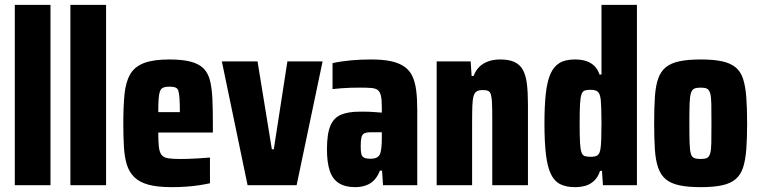

<svg xmlns="http://www.w3.org/2000/svg" viewBox="-20 -763 3126 791"><path d="M41 0V-743H188V0Z M270 0V-743H417V0Z M688 8Q629 8 592 -2Q555 -12 533.5 -33Q512 -54 502.5 -85Q493 -116 490.5 -158.5Q488 -201 488 -254Q488 -325 493 -375Q498 -425 516 -456.5Q534 -488 572.5 -503Q611 -518 678 -518Q731 -518 765.5 -509Q800 -500 819 -480.5Q838 -461 845.5 -430Q853 -399 855 -355.5Q857 -312 857 -254V-217H632Q632 -180 634.5 -158Q637 -136 645.5 -125Q654 -114 672 -111Q690 -108 722 -108Q737 -108 755 -108.5Q773 -109 796 -110.5Q819 -112 845 -114V-8Q827 -4 801.5 0Q776 4 746.5 6Q717 8 688 8ZM721 -288V-301Q721 -337 719.5 -358Q718 -379 714.5 -389.5Q711 -400 701.5 -403Q692 -406 678 -406Q662 -406 652.5 -402Q643 -398 639 -387Q635 -376 633.5 -355Q632 -334 632 -301H731Z M1000 0 894 -510H1041L1100 -148H1108L1164 -510H1309L1202 0Z M1443 8Q1402 8 1376 -8.5Q1350 -25 1338.5 -59.5Q1327 -94 1327 -148Q1327 -211 1341 -244.5Q1355 -278 1385 -290.5Q1415 -303 1462 -303Q1471 -303 1481.5 -303Q1492 -303 1503 -302.5Q1514 -302 1526.5 -301Q1539 -300 1553 -299V-322Q1553 -351 1549.5 -367.5Q1546 -384 1537 -391.5Q1528 -399 1510 -400.5Q1492 -402 1464 -402Q1445 -402 1425.5 -401.5Q1406 -401 1387.5 -399.5Q1369 -398 1350 -396V-503Q1387 -511 1427 -514.5Q1467 -518 1509 -518Q1557 -518 1590 -511Q1623 -504 1645 -489Q1667 -474 1678.5 -450Q1690 -426 1694.5 -391.5Q1699 -357 1699 -310V0H1558L1554 -60H1545Q1536 -36 1521.5 -21Q1507 -6 1487 1Q1467 8 1443 8ZM1506 -109Q1517 -109 1524.5 -111Q1532 -113 1537.5 -117.5Q1543 -122 1546 -129Q1549 -138 1551 -153.5Q1553 -169 1553 -190V-218H1506Q1489 -218 1480.5 -213.5Q1472 -209 1469 -196.5Q1466 -184 1466 -161Q1466 -140 1468.5 -129Q1471 -118 1480 -113.5Q1489 -109 1506 -109Z M1779 0V-510H1919L1923 -450H1931Q1940 -473 1954.5 -487.5Q1969 -502 1991 -510Q2013 -518 2041 -518Q2077 -518 2099.5 -507.5Q2122 -497 2134 -475.5Q2146 -454 2150.5 -419Q2155 -384 2155 -335V0H2008V-277Q2008 -316 2007 -338.5Q2006 -361 2002.5 -373Q1999 -385 1991 -388.5Q1983 -392 1969 -392Q1953 -392 1944 -386.5Q1935 -381 1931 -367Q1927 -353 1926 -327.5Q1925 -302 1925 -260V0Z M2349 8Q2312 8 2287.5 -4.5Q2263 -17 2249 -47Q2235 -77 2229 -128Q2223 -179 2223 -255Q2223 -326 2228.5 -376.5Q2234 -427 2247.5 -458Q2261 -489 2285 -503.5Q2309 -518 2348 -518Q2374 -518 2393.5 -512Q2413 -506 2427.5 -492.5Q2442 -479 2450 -456H2458V-743H2604V0H2464L2460 -59H2452Q2444 -34 2428.5 -19Q2413 -4 2393 2Q2373 8 2349 8ZM2414 -117Q2433 -117 2442 -123.5Q2451 -130 2454 -151Q2456 -163 2457 -190Q2458 -217 2458 -256Q2458 -293 2457 -317Q2456 -341 2455 -352Q2452 -377 2443 -385Q2434 -393 2413 -393Q2397 -393 2388.5 -390Q2380 -387 2375.5 -374Q2371 -361 2369.5 -333Q2368 -305 2368 -255Q2368 -205 2369.5 -176.5Q2371 -148 2375.5 -135.5Q2380 -123 2389 -120Q2398 -117 2414 -117Z M2867 8Q2814 8 2779 0.5Q2744 -7 2723 -24.5Q2702 -42 2691.5 -72Q2681 -102 2678 -147Q2675 -192 2675 -255Q2675 -318 2678 -363.5Q2681 -409 2691.5 -439Q2702 -469 2723 -486Q2744 -503 2779 -510.5Q2814 -518 2867 -518Q2920 -518 2954.5 -510.5Q2989 -503 3010 -486Q3031 -469 3041 -439Q3051 -409 3054.5 -363.5Q3058 -318 3058 -255Q3058 -192 3054.5 -147Q3051 -102 3041 -72Q3031 -42 3010 -24.5Q2989 -7 2954.5 0.5Q2920 8 2867 8ZM2866 -108Q2883 -108 2892 -112Q2901 -116 2905.5 -130Q2910 -144 2910.5 -174Q2911 -204 2911 -255Q2911 -306 2910.5 -335.5Q2910 -365 2905.5 -379.5Q2901 -394 2892 -398Q2883 -402 2866 -402Q2850 -402 2840.5 -398Q2831 -394 2826.5 -379.5Q2822 -365 2821 -335.5Q2820 -306 2820 -255Q2820 -204 2821 -174Q2822 -144 2826 -130Q2830 -116 2840 -112Q2850 -108 2866 -108Z"/></svg>

Font: Saira Condensed ExtraBold
Style: Regular
Weight: 800
Width: 3
Designer: Hector Gatti with collaboration of the Omnibus-Type team
Foundry: Omnibus-Type
Version: Version 1.101